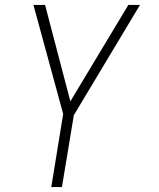

<svg xmlns="http://www.w3.org/2000/svg" viewBox="-20 -540 640 775"><path d="M187 215 235 -80 115 -520H162L264 -131L498 -520H545L278 -75L230 215Z"/></svg>

Font: Iosevka SS04 XLt Ex
Style: Italic
Weight: 200
Width: 7
Italic angle: -9°
Monospace: yes
Designer: Belleve Invis
Foundry: Belleve Invis
Version: Version 19.0.0; ttfautohint (v1.8.4)